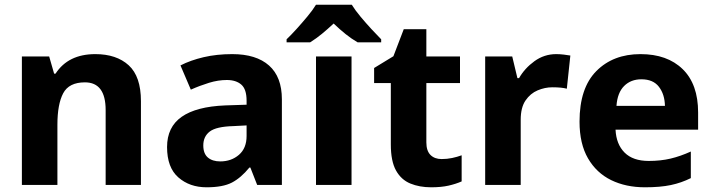

<svg xmlns="http://www.w3.org/2000/svg" viewBox="-20 -786 3033 816"><path d="M385 -556Q475 -556 527 -508.5Q579 -461 579 -356V0H429V-318Q429 -436 341 -436Q273 -436 248.5 -389.5Q224 -343 224 -256V0H73V-546H189L210 -473H216Q270 -556 385 -556Z M967 -556Q1069 -556 1123.5 -507.5Q1178 -459 1178 -364V0H1073L1044 -74H1040Q1004 -30 965.5 -10Q927 10 858 10Q786 10 738 -32Q690 -74 690 -161Q690 -246 752 -289.5Q814 -333 937 -338L1028 -341V-358Q1028 -407 1005.5 -426.5Q983 -446 944 -446Q907 -446 868 -434Q829 -422 791 -405L747 -508Q790 -530 845.5 -543Q901 -556 967 -556ZM971 -250Q899 -248 871.5 -227Q844 -206 844 -168Q844 -133 863.5 -116.5Q883 -100 916 -100Q963 -100 995.5 -128Q1028 -156 1028 -208V-253Z M1474 0H1323V-546H1474ZM1475 -766Q1489 -743 1512 -715.5Q1535 -688 1558.5 -662.5Q1582 -637 1600 -619V-606H1500Q1474 -621 1449 -641Q1424 -661 1398 -686Q1371 -661 1348 -642Q1325 -623 1298 -606H1198V-619Q1217 -637 1240.5 -663Q1264 -689 1286.5 -716Q1309 -743 1323 -766Z M1857 -110Q1880 -110 1901.5 -114.5Q1923 -119 1942 -126V-15Q1917 -4 1886 3Q1855 10 1812 10Q1763 10 1724 -6Q1685 -22 1663 -61.5Q1641 -101 1641 -172V-433H1570V-497L1652 -547L1696 -662H1792V-546H1935V-433H1792V-181Q1792 -145 1809.5 -127.5Q1827 -110 1857 -110Z M2344 -556Q2359 -556 2376 -554Q2393 -552 2404 -550L2389 -409Q2378 -412 2363 -413.5Q2348 -415 2327 -415Q2296 -415 2265 -402Q2234 -389 2213.5 -359Q2193 -329 2193 -277V0H2042V-546H2157L2179 -454H2186Q2210 -496 2251.5 -526Q2293 -556 2344 -556Z M2702 -556Q2816 -556 2881.5 -492Q2947 -428 2947 -308V-235H2596Q2599 -173 2634.5 -137.5Q2670 -102 2737 -102Q2788 -102 2830 -112Q2872 -122 2916 -142V-29Q2876 -9 2831 0.5Q2786 10 2721 10Q2640 10 2577.5 -20.5Q2515 -51 2479 -113Q2443 -175 2443 -269Q2443 -412 2514.5 -484Q2586 -556 2702 -556ZM2706 -449Q2661 -449 2632.5 -420.5Q2604 -392 2600 -336H2806Q2805 -385 2780.5 -417Q2756 -449 2706 -449Z"/></svg>

Font: Noto Sans Thai Looped
Style: Bold
Weight: 700
Designer: Sasikarn Vongin, Ben Mitchell
Foundry: The Fontpad Ltd
Version: Version 1.001; ttfautohint (v1.8.4.7-5d5b)